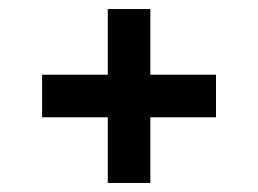

<svg xmlns="http://www.w3.org/2000/svg" viewBox="-20 -524 570 424"><path d="M73 -359H457V-265H73ZM218 -120V-504H312V-120ZM73 -359H457V-265H73Z"/></svg>

Font: Changa Medium
Style: Regular
Weight: 500
Designer: Eduardo Rodriguez Tunni
Foundry: Eduardo Rodriguez Tunni
Version: Version 3.003